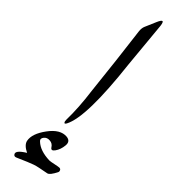

<svg xmlns="http://www.w3.org/2000/svg" viewBox="-336 -675 944 944"><g transform="rotate(45 135.5 -203.0)"><path d="M89 -670Q110 -719 116 -672L139 -427Q177 -96 130 -7Q123 5 119 -1Q115 -6 115 -18Q117 -102 103 -207Q103 -211 82 -397L60 -578Q58 -598 64 -612ZM235 235Q208 240 188.5 244Q169 248 158 252Q147 256 126 264.5Q105 273 74 287Q61 293 55 283Q43 265 94 234Q57 216 52 192Q44 150 86 93Q128 36 175 40Q205 43 202 74Q199 105 184 126Q170 146 160 131Q149 113 130 112Q110 110 99 124Q87 139 100 150Q133 181 198 183Q203 183 210.5 181.5Q218 180 228 178Q239 176 246 174.5Q253 173 257 173Q266 173 269 180Q272 186 270 191Q250 232 235 235Z"/></g></svg>

Font: Amiri Modified
Style: Regular
Weight: 400
Version: 0.117-H1